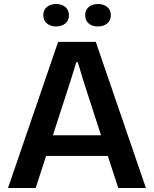

<svg xmlns="http://www.w3.org/2000/svg" viewBox="-20 -938 768 958"><path d="M20 0 270 -729H458L708 0H570L518 -160H210L158 0ZM469 -806Q440 -806 422.5 -821Q405 -836 405 -862Q405 -888 422.5 -903Q440 -918 469 -918Q497 -918 515 -903Q533 -888 533 -862Q533 -836 515 -821Q497 -806 469 -806ZM306 -821Q288 -806 260 -806Q232 -806 214 -821Q196 -836 196 -862Q196 -888 214 -903Q232 -918 260 -918Q288 -918 306 -903Q324 -888 324 -862Q324 -836 306 -821ZM244 -263H484L396 -535L368 -628H361L332 -535Z"/></svg>

Font: Mona Sans SemiBold
Style: Regular
Weight: 600
Designer: Deni Anggara
Foundry: GitHub
Version: Version 2.000;Glyphs 3.2.3 (3260)